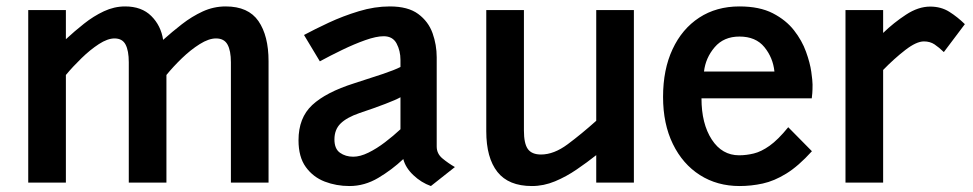

<svg xmlns="http://www.w3.org/2000/svg" viewBox="-20 -582 3102 612"><path d="M70 0V-550H190V-457Q217.5 -482.5 247.8 -506.5Q278 -530.5 311 -546Q344 -561.5 379 -561.5Q431.5 -561.5 462.2 -531Q493 -500.5 500 -455Q528.5 -480.5 560 -505Q591.5 -529.5 626.2 -545.5Q661 -561.5 699.5 -561.5Q771.5 -561.5 803.8 -514.8Q836 -468 836 -387V0H716V-383.5Q716 -420.5 705.2 -440Q694.5 -459.5 668.5 -459.5Q645.5 -459.5 616.8 -441.5Q588 -423.5 560 -396.5Q532 -369.5 510.5 -343V0H390.5V-383.5Q390.5 -420.5 380.2 -440Q370 -459.5 345 -459.5Q323 -459.5 295.2 -441.5Q267.5 -423.5 239.8 -396.5Q212 -369.5 190 -343V0Z M1094 11Q1052 11 1015 -3.2Q978 -17.5 954.8 -49.5Q931.5 -81.5 931.5 -135Q931.5 -206.5 975.2 -247.2Q1019 -288 1109 -316.5Q1161 -333 1199.5 -346Q1238 -359 1256.5 -368.5V-391Q1256.5 -420 1244.2 -443.2Q1232 -466.5 1203 -466.5Q1179.5 -466.5 1144.2 -454Q1109 -441.5 1070.8 -423Q1032.5 -404.5 999.5 -386.5L949 -470.5Q982.5 -488.5 1028 -509.8Q1073.5 -531 1123.8 -546.2Q1174 -561.5 1222.5 -561.5Q1280.5 -561.5 1313 -537.5Q1345.5 -513.5 1358.8 -476.2Q1372 -439 1372 -399.5V-115Q1372 -92 1390.5 -76.8Q1409 -61.5 1430 -49.5L1353.5 11Q1322.5 0 1297.5 -23.8Q1272.5 -47.5 1265.5 -75Q1229.5 -41 1185.8 -15Q1142 11 1094 11ZM1106 -82.5Q1128 -82.5 1154.5 -95.5Q1181 -108.5 1207.5 -128.8Q1234 -149 1256.5 -170V-272Q1242.5 -264 1208 -250.8Q1173.5 -237.5 1125.5 -221.5Q1085 -207.5 1065.5 -188.2Q1046 -169 1046 -137.5Q1046 -107.5 1063.8 -95Q1081.5 -82.5 1106 -82.5Z M1675.5 11Q1601 11 1565.5 -34Q1530 -79 1530 -163.5V-550H1650V-166Q1650 -124.5 1662.5 -107Q1675 -89.5 1704.5 -89.5Q1745.5 -89.5 1789.5 -122.2Q1833.5 -155 1880.5 -197V-550H2000.5V0H1880.5V-87.5Q1851.5 -64.5 1818.2 -41.8Q1785 -19 1749 -4Q1713 11 1675.5 11Z M2337.5 11Q2266 11 2211 -24Q2156 -59 2124.8 -123Q2093.5 -187 2093.5 -273Q2093.5 -360.5 2123.8 -425.2Q2154 -490 2208.8 -525.8Q2263.5 -561.5 2337 -561.5Q2401 -561.5 2443.2 -539.8Q2485.5 -518 2511 -485.2Q2536.5 -452.5 2549.2 -417Q2562 -381.5 2566 -353Q2570 -324.5 2570 -312.5Q2570 -295 2569.2 -285Q2568.5 -275 2567.5 -268.5H2216Q2216 -187.5 2248.8 -137.2Q2281.5 -87 2336 -87Q2359 -87 2382.8 -92.8Q2406.5 -98.5 2433.2 -117.5Q2460 -136.5 2492.5 -176.5L2568 -100Q2525 -52.5 2486.5 -28.8Q2448 -5 2411.2 3Q2374.5 11 2337.5 11ZM2224 -354H2448.5Q2444 -398 2416.5 -431.8Q2389 -465.5 2337 -465.5Q2287 -465.5 2258 -431.5Q2229 -397.5 2224 -354Z M2675 0V-550H2795V-477Q2828.5 -509.5 2867.8 -535.2Q2907 -561 2945 -561Q2979.5 -561 3005.8 -544.5Q3032 -528 3055.5 -505L2988.5 -416Q2973 -431 2958.8 -440.5Q2944.5 -450 2925 -450Q2901 -450 2865.5 -422.5Q2830 -395 2795 -359V0Z"/></svg>

Font: Junction SemiBold
Style: Regular
Weight: 600
Designer: Caroline Hadilaksono
Foundry: Caroline Hadilaksono, Tyler Finck, The League of Moveable Type
Version: Version 2.000; ttfautohint (v1.8.3)